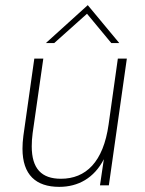

<svg xmlns="http://www.w3.org/2000/svg" viewBox="-20 -721 564 747"><path d="M210.5 6C284 6 346 -28 384 -101.5L369 0H403.5L473.5 -493H438.5L402.5 -236.5C382 -90.5 314 -25.5 217 -25.5C142 -25.5 103.5 -64.5 103.5 -151.5C103.5 -167.5 104.5 -184.5 107 -203L148.5 -493H113.5L71 -193C68.5 -174.5 67.5 -157.5 67.5 -142.5C67.5 -40.5 120 6 210.5 6ZM158.5 -553.5H191L318.5 -667.5L413 -553.5H444L321.5 -701Z"/></svg>

Font: HK Grotesk ExtraLight
Style: Italic
Weight: 200
Italic angle: -16°
Designer: Alfredo Marco Pradil
Foundry: Hanken Design Co.
Version: Version 3.001;FEAKit 1.0